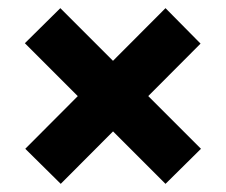

<svg xmlns="http://www.w3.org/2000/svg" viewBox="-20 -466 555 471"><path d="M386 -15 41 -360 128 -446 473 -101ZM129 -15 42 -101 386 -446 472 -359Z"/></svg>

Font: Ysabeau Office Black
Style: Regular
Weight: 900
Designer: Christian Thalmann (Catharsis Fonts)
Version: Version 2.001;gftools[0.9.30]; featfreeze: tnum,lnum,ss02